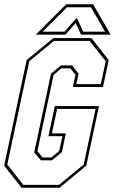

<svg xmlns="http://www.w3.org/2000/svg" viewBox="-22 -878 538 898"><path d="M78.5 0 -2.5 -103 102.5 -597 227.5 -700H405.5L486.5 -597L459.5 -471H318.5L331 -528L307 -558.5H265.5L228.5 -527L153 -171.5L176.5 -141.5H218L255 -172L270 -241H204.5L234.5 -382H441L381.5 -103L256.5 0ZM87 -13.5H254L369.5 -108.5L425 -368.5H245L220.5 -254H286L267.5 -166.5L221 -128H169.5L138 -165L216.5 -533.5L263 -572H315L345.5 -533.5L335 -484.5H449.5L472.5 -591.5L397 -686.5H230L115 -591.5L12 -108.5ZM287.5 -858H413.5L495.5 -716H357L332 -770L284 -716H145.5ZM291.5 -844 177.5 -730H279.5L337 -795L367.5 -730H469.5L403.5 -844Z"/></svg>

Font: Tourney Condensed Thin
Style: Italic
Weight: 100
Width: 3
Italic angle: -12°
Designer: Tyler Finck
Foundry: Etcetera Type Co
Version: Version 1.010; ttfautohint (v1.8.3)